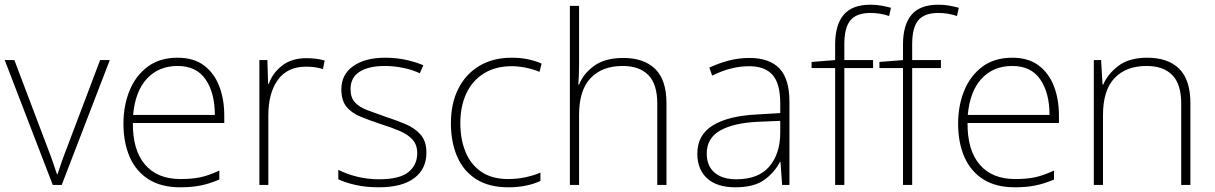

<svg xmlns="http://www.w3.org/2000/svg" viewBox="-20 -785 5156 815"><path d="M204 0 0 -530H41L183 -155Q196 -122 205 -95.5Q214 -69 222 -45H224Q232 -69 241 -95.5Q250 -122 263 -155L405 -530H446L242 0Z M734 -540Q802 -540 845.5 -507.5Q889 -475 910.5 -419.5Q932 -364 932 -294V-263H544Q543 -148 595.5 -86.5Q648 -25 746 -25Q795 -25 830.5 -32.5Q866 -40 911 -61V-23Q872 -6 833.5 2Q795 10 745 10Q664 10 610.5 -24Q557 -58 530.5 -119Q504 -180 504 -260Q504 -337 530 -400.5Q556 -464 607 -502Q658 -540 734 -540ZM734 -505Q654 -505 604 -451.5Q554 -398 545 -297H892Q892 -390 853 -447.5Q814 -505 734 -505Z M1281 -538Q1303 -538 1322 -535.5Q1341 -533 1358 -528L1351 -492Q1333 -497 1316.5 -499.5Q1300 -502 1279 -502Q1200 -502 1159.5 -446Q1119 -390 1119 -295V0H1081V-530H1115L1118 -429H1121Q1137 -475 1177.5 -506.5Q1218 -538 1281 -538Z M1790 -137Q1790 -68 1738.5 -29Q1687 10 1588 10Q1533 10 1489 0Q1445 -10 1416 -24V-64Q1454 -45 1498 -34.5Q1542 -24 1589 -24Q1675 -24 1713 -54Q1751 -84 1751 -135Q1751 -170 1731.5 -192Q1712 -214 1677 -229Q1642 -244 1597 -258Q1549 -274 1511 -289.5Q1473 -305 1451 -331.5Q1429 -358 1429 -406Q1429 -469 1479.5 -504.5Q1530 -540 1615 -540Q1662 -540 1703 -531Q1744 -522 1777 -508L1762 -474Q1733 -488 1693 -496.5Q1653 -505 1614 -505Q1545 -505 1506.5 -480.5Q1468 -456 1468 -407Q1468 -370 1487 -350Q1506 -330 1539 -317.5Q1572 -305 1615 -290Q1661 -275 1700.5 -258.5Q1740 -242 1765 -214Q1790 -186 1790 -137Z M2138 10Q2056 10 2002 -24Q1948 -58 1921 -119.5Q1894 -181 1894 -262Q1894 -346 1925.5 -408.5Q1957 -471 2015 -505.5Q2073 -540 2152 -540Q2189 -540 2220.5 -533.5Q2252 -527 2279 -515L2270 -480Q2241 -492 2210.5 -498Q2180 -504 2152 -504Q2084 -504 2035 -474Q1986 -444 1960 -389.5Q1934 -335 1934 -262Q1934 -195 1955.5 -141.5Q1977 -88 2022 -56.5Q2067 -25 2137 -25Q2175 -25 2210 -32.5Q2245 -40 2274 -52V-17Q2249 -5 2214.5 2.5Q2180 10 2138 10Z M2438 -504Q2438 -482 2437 -464.5Q2436 -447 2435 -426H2438Q2456 -472 2502 -505.5Q2548 -539 2626 -539Q2713 -539 2761 -492.5Q2809 -446 2809 -347V0H2770V-345Q2770 -428 2732 -466.5Q2694 -505 2623 -505Q2536 -505 2487 -453.5Q2438 -402 2438 -297V0H2399V-760H2438Z M3161 -539Q3246 -539 3288.5 -494.5Q3331 -450 3331 -353V0H3300L3293 -98H3291Q3267 -52 3223.5 -21Q3180 10 3101 10Q3023 10 2981.5 -28Q2940 -66 2940 -133Q2940 -212 3005.5 -252.5Q3071 -293 3192 -299L3292 -305V-345Q3292 -431 3259 -467.5Q3226 -504 3160 -504Q3083 -504 3003 -464L2991 -498Q3029 -516 3072 -527.5Q3115 -539 3161 -539ZM3196 -268Q3094 -263 3037 -231Q2980 -199 2980 -133Q2980 -81 3013 -52.5Q3046 -24 3105 -24Q3199 -24 3245 -77.5Q3291 -131 3292 -219V-272Z M3686 -496H3564V0H3525V-496H3425V-522L3525 -530V-596Q3525 -679 3561 -722Q3597 -765 3675 -765Q3701 -765 3722 -761Q3743 -757 3762 -752L3754 -717Q3717 -730 3675 -730Q3616 -730 3590 -699Q3564 -668 3564 -597V-530H3686Z M3974 -496H3852V0H3813V-496H3713V-522L3813 -530V-596Q3813 -679 3849 -722Q3885 -765 3963 -765Q3989 -765 4010 -761Q4031 -757 4050 -752L4042 -717Q4005 -730 3963 -730Q3904 -730 3878 -699Q3852 -668 3852 -597V-530H3974Z M4277 -540Q4345 -540 4388.5 -507.5Q4432 -475 4453.5 -419.5Q4475 -364 4475 -294V-263H4087Q4086 -148 4138.5 -86.5Q4191 -25 4289 -25Q4338 -25 4373.5 -32.5Q4409 -40 4454 -61V-23Q4415 -6 4376.5 2Q4338 10 4288 10Q4207 10 4153.5 -24Q4100 -58 4073.5 -119Q4047 -180 4047 -260Q4047 -337 4073 -400.5Q4099 -464 4150 -502Q4201 -540 4277 -540ZM4277 -505Q4197 -505 4147 -451.5Q4097 -398 4088 -297H4435Q4435 -390 4396 -447.5Q4357 -505 4277 -505Z M4850 -540Q4938 -540 4985.5 -493Q5033 -446 5033 -347V0H4994V-345Q4994 -428 4956 -466.5Q4918 -505 4847 -505Q4760 -505 4711 -453.5Q4662 -402 4662 -297V0H4623V-530H4654L4660 -426H4663Q4682 -471 4727.5 -505.5Q4773 -540 4850 -540Z"/></svg>

Font: Noto Sans Gujarati ExtraLight
Style: Regular
Weight: 200
Designer: Jelle Bosma - Monotype Design Team, Universal Thirst
Foundry: Monotype Imaging Inc.
Version: Version 2.106; ttfautohint (v1.8.4.7-5d5b)